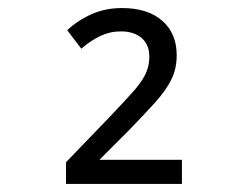

<svg xmlns="http://www.w3.org/2000/svg" viewBox="-20 -873 603 477"><path d="M144 -416V-470L251 -581Q288 -620 310 -644.5Q332 -669 341.5 -689Q351 -709 351 -732Q351 -762 332 -778.5Q313 -795 280 -795Q253 -795 229 -783.5Q205 -772 182 -752L147 -798Q174 -823 208 -838Q242 -853 283 -853Q347 -853 383 -821.5Q419 -790 419 -736Q419 -702 405.5 -675Q392 -648 365 -618Q338 -588 298 -547L227 -476H432V-416Z"/></svg>

Font: Noto Sans Mono SemiCondensed
Style: Regular
Weight: 400
Width: 4
Designer: Monotype Design Team
Foundry: Monotype Imaging Inc.
Version: Version 2.014